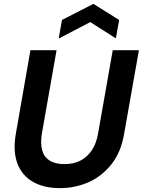

<svg xmlns="http://www.w3.org/2000/svg" viewBox="-20 -959 737 991"><path d="M289 12Q206 12 149 -21Q92 -54 69 -117.5Q46 -181 62 -270L137 -700H272L196 -269Q188 -219 197.5 -184Q207 -149 236 -130.5Q265 -112 313 -112Q359 -112 394 -129.5Q429 -147 453 -182Q477 -217 486 -269L562 -700H697L621 -270Q605 -174 555.5 -111.5Q506 -49 437 -18.5Q368 12 289 12ZM283 -760 300 -856 462 -939 595 -856 578 -761 446 -845Z"/></svg>

Font: DM Sans 28pt
Style: Bold Italic
Weight: 700
Italic angle: -10°
Version: Version 4.004;gftools[0.9.30]